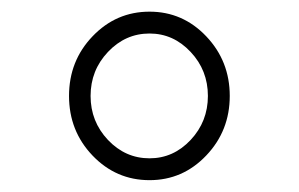

<svg xmlns="http://www.w3.org/2000/svg" viewBox="-20 -720 508 326"><path d="M330.3 -456.1Q290.5 -414.1 233.9 -414.1Q177.2 -414.1 137.2 -455.8Q97.2 -497.6 97.2 -557.1Q97.2 -616.7 137.2 -658.4Q177.2 -700.2 233.9 -700.2Q290.5 -700.2 330.3 -658.2Q370.1 -616.2 370.1 -557.1Q370.1 -498 330.3 -456.1ZM233.9 -451.2Q274.4 -451.2 303.7 -482.4Q333 -513.7 333 -557.1Q333 -600.6 303.7 -631.8Q274.4 -663.1 233.9 -663.1Q192.9 -663.1 163.3 -631.8Q133.8 -600.6 133.8 -557.1Q133.8 -513.7 163.3 -482.4Q192.9 -451.2 233.9 -451.2Z"/></svg>

Font: HK Grotesk Light Italic
Style: Regular
Weight: 300
Italic angle: -13°
Designer: Alfredo Marco Pradil and Stefan Peev
Foundry: Hanken Design Co.
Version: Version 1.000;PS 001.000;hotconv 1.0.88;makeotf.lib2.5.64775